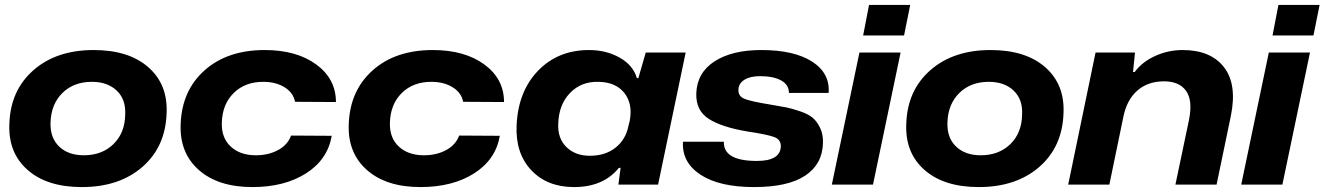

<svg xmlns="http://www.w3.org/2000/svg" viewBox="-20 -749 5374 779"><path d="M312 10Q171 10 92 -59.5Q13 -129 18 -246Q22 -382 115.5 -464Q209 -546 360 -546Q502 -546 581.5 -476.5Q661 -407 656 -291Q652 -154 558 -72Q464 10 312 10ZM320 -119Q394 -119 440.5 -164.5Q487 -210 488 -285Q491 -346 453.5 -381.5Q416 -417 353 -417Q279 -417 233 -371.5Q187 -326 185 -251Q183 -190 220 -154.5Q257 -119 320 -119Z M1004 10Q865 10 786.5 -59.5Q708 -129 713 -246Q718 -382 810.5 -464Q903 -546 1054 -546Q1183 -546 1263 -487.5Q1343 -429 1343 -335L1177 -336Q1170 -373 1134.5 -395Q1099 -417 1048 -417Q974 -417 928 -371.5Q882 -326 880 -251Q878 -190 916 -154.5Q954 -119 1018 -119Q1069 -119 1108 -140Q1147 -161 1161 -199L1326 -198Q1309 -101 1221.5 -45.5Q1134 10 1004 10Z M1686 10Q1547 10 1468.5 -59.5Q1390 -129 1395 -246Q1400 -382 1492.5 -464Q1585 -546 1736 -546Q1865 -546 1945 -487.5Q2025 -429 2025 -335L1859 -336Q1852 -373 1816.5 -395Q1781 -417 1730 -417Q1656 -417 1610 -371.5Q1564 -326 1562 -251Q1560 -190 1598 -154.5Q1636 -119 1700 -119Q1751 -119 1790 -140Q1829 -161 1843 -199L2008 -198Q1991 -101 1903.5 -45.5Q1816 10 1686 10Z M2309 10Q2200 10 2135.5 -58.5Q2071 -127 2076 -240Q2082 -378 2163 -462Q2244 -546 2370 -546Q2440 -546 2494.5 -515Q2549 -484 2564 -432H2570L2600 -536H2762L2650 0H2489L2498 -68H2491Q2428 10 2309 10ZM2373 -117Q2436 -117 2477.5 -150Q2519 -183 2530 -239L2535 -259Q2548 -328 2513 -372Q2478 -416 2408 -417Q2338 -419 2292.5 -371.5Q2247 -324 2245 -247Q2242 -188 2278 -152.5Q2314 -117 2373 -117Z M3040 10Q2899 10 2822.5 -40Q2746 -90 2751 -174H2917Q2914 -96 3051 -96Q3145 -96 3148 -154Q3149 -182 3122.5 -192.5Q3096 -203 3010 -216Q2909 -233 2856 -266.5Q2803 -300 2805 -370Q2808 -454 2879 -500Q2950 -546 3069 -546Q3202 -546 3275 -499Q3348 -452 3342 -372H3181Q3181 -405 3149.5 -422.5Q3118 -440 3064 -440Q3024 -440 3000.5 -425.5Q2977 -411 2976 -385Q2975 -359 2999.5 -348.5Q3024 -338 3104 -325Q3146 -318 3169 -313.5Q3192 -309 3226 -297.5Q3260 -286 3277.5 -271Q3295 -256 3307.5 -230Q3320 -204 3319 -169Q3317 -83 3247 -36.5Q3177 10 3040 10Z M3482 -605 3506 -729H3673L3648 -605ZM3355 0 3467 -536H3634L3522 0Z M3951 10Q3810 10 3731 -59.5Q3652 -129 3657 -246Q3661 -382 3754.5 -464Q3848 -546 3999 -546Q4141 -546 4220.5 -476.5Q4300 -407 4295 -291Q4291 -154 4197 -72Q4103 10 3951 10ZM3959 -119Q4033 -119 4079.5 -164.5Q4126 -210 4127 -285Q4130 -346 4092.5 -381.5Q4055 -417 3992 -417Q3918 -417 3872 -371.5Q3826 -326 3824 -251Q3822 -190 3859 -154.5Q3896 -119 3959 -119Z M4314 0 4425 -536H4585L4577 -457H4584Q4614 -498 4667 -522Q4720 -546 4778 -546Q4892 -546 4946 -476.5Q5000 -407 4974 -279L4916 0H4749L4804 -262Q4820 -341 4792.5 -380Q4765 -419 4703 -419Q4637 -419 4594.5 -381.5Q4552 -344 4538 -276L4481 0Z M5143 -605 5167 -729H5334L5309 -605ZM5016 0 5128 -536H5295L5183 0Z"/></svg>

Font: Mona Sans Expanded
Style: Bold Italic
Weight: 700
Width: 7
Italic angle: -11.7°
Designer: Deni Anggara
Foundry: GitHub
Version: Version 1.001;gftools[0.9.33]